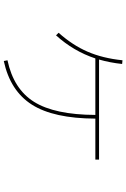

<svg xmlns="http://www.w3.org/2000/svg" viewBox="158 -816 683 1040"><g transform="rotate(90 500.0 -295.5)"><path d="M844 -490V-470H622Q621 -244 546.5 -126.5Q472 -9 310 26L306 6Q462 -27 531.5 -138.5Q601 -250 602 -470H296Q257 -352 171 -257L157 -271Q224 -346 259.5 -428Q295 -510 306 -617L326 -615Q319 -549 302 -490Z"/></g></svg>

Font: M PLUS 1p Thin
Style: Regular
Weight: 250
Version: Version 1.062